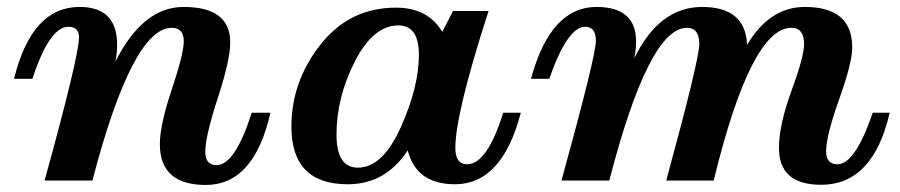

<svg xmlns="http://www.w3.org/2000/svg" viewBox="-20 -520 2593 553"><path d="M572.8 12.7Q440.4 12.7 440.4 -105Q440.4 -160.2 474.9 -262.9Q509.3 -365.7 509.3 -400.9Q509.3 -439.9 474.6 -439.9Q361.3 -439.9 246.1 0H108.4Q207.5 -358.9 207.5 -412.1Q207.5 -442.9 176.8 -442.9Q122.6 -442.9 73.2 -293H20.5Q71.3 -500 209 -500Q317.4 -500 317.4 -391.1Q317.4 -368.2 312.5 -342.8Q391.6 -500 508.8 -500Q643.1 -500 643.1 -397.9Q643.1 -347.2 607.2 -237.3Q571.3 -127.4 571.3 -82.5Q571.3 -44.4 604 -44.4Q656.7 -44.4 705.1 -195.3H758.8Q711.9 12.7 572.8 12.7Z M1387.2 -488.3Q1291.5 -192.9 1291.5 -93.8Q1291.5 -46.9 1325.2 -46.9Q1383.3 -46.9 1429.2 -195.3H1480Q1426.3 10.7 1290.5 10.7Q1179.2 10.7 1154.3 -86.9Q1090.8 10.7 981.4 10.7Q819.3 10.7 819.3 -155.3Q819.3 -285.2 903.1 -391.6Q986.8 -498 1120.6 -498Q1212.4 -498 1253.9 -428.2L1284.7 -488.3ZM1010.7 -37.1Q1082 -37.1 1134.3 -153.3Q1186.5 -269.5 1186.5 -362.3Q1186.5 -446.8 1127.4 -446.8Q1055.2 -446.8 1002.2 -343.3Q949.2 -239.7 949.2 -132.3Q949.2 -37.1 1010.7 -37.1Z M2345.2 12.2Q2223.6 12.2 2223.6 -93.3Q2223.6 -160.6 2259.8 -258.8Q2295.9 -356.9 2295.9 -393.1Q2295.9 -439.9 2259.3 -439.9Q2142.6 -439.9 2035.6 0H1898.9Q1994.1 -348.6 1994.1 -393.1Q1994.1 -439.9 1958.5 -439.9Q1848.6 -439.9 1734.9 0H1597.2Q1696.3 -359.9 1696.3 -402.3Q1696.3 -442.9 1665.5 -442.9Q1614.3 -442.9 1562 -293H1509.3Q1565.4 -500 1697.8 -500Q1812 -500 1812 -400.9Q1812 -377 1807.1 -352.5Q1878.9 -500 2002.4 -500Q2127 -500 2131.8 -391.1Q2196.8 -500 2298.3 -500Q2434.6 -500 2434.6 -383.3Q2434.6 -339.4 2397 -234.1Q2359.4 -128.9 2359.4 -84Q2359.4 -46.9 2392.1 -46.9Q2442.9 -46.9 2493.7 -195.3H2542.5Q2494.6 12.2 2345.2 12.2Z"/></svg>

Font: Munson
Style: Bold Italic
Weight: 700
Italic angle: -12°
Designer: Paul James MIller
Foundry: High-Logic / Made with FontCreator
Version: Version 2.10;May 5, 2019;FontCreator 11.5.0.2430 64-bit